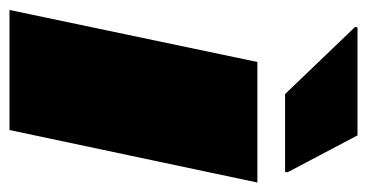

<svg xmlns="http://www.w3.org/2000/svg" viewBox="-200 -556 756 395"><g transform="rotate(90 177.5 -358.0)"><path d="M0 0 107 -510H355L247 0ZM173 -567 35 -711 36 -716H258L334 -572L333 -567Z"/></g></svg>

Font: Saira Expanded Black
Style: Italic
Weight: 900
Width: 7
Italic angle: -12°
Designer: Hector Gatti with collaboration of the Omnibus-Type team
Foundry: Omnibus-Type
Version: Version 1.101